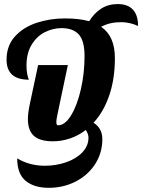

<svg xmlns="http://www.w3.org/2000/svg" viewBox="-20 -669 686 927"><path d="M564.9 -562Q537.1 -562 513.7 -556.6Q490.2 -551.3 468.3 -539.6Q502 -516.6 518.3 -479Q534.7 -441.4 534.7 -388.2Q534.7 -288.1 507.6 -208.7Q480.5 -129.4 431.6 -76.2Q451.2 -64.5 462.6 -44.7Q474.1 -24.9 474.1 2.9Q474.1 69.3 439.5 123Q404.8 176.8 345.5 207.3Q286.1 237.8 215.8 237.8Q144.5 237.8 103.8 204.1Q63 170.4 63 95.7Q93.3 113.8 127.2 122.6Q161.1 131.3 195.8 131.3Q250.5 131.3 299.1 114.5Q347.7 97.7 377.4 66.7Q407.2 35.6 407.2 -4.4Q407.2 -12.7 403.8 -22.7Q400.4 -32.7 394 -41.5Q359.4 -14.6 318.6 -0.7Q277.8 13.2 234.9 13.2Q172.9 13.2 143.8 -12.9Q114.7 -39.1 114.7 -94.2Q114.7 -123 124 -167L164.1 -355H307.6L256.8 -113.8Q252 -90.8 252 -80.1Q252 -64 259.8 -64Q293.9 -64 323.5 -112.5Q353 -161.1 370.6 -238.5Q388.2 -315.9 388.2 -397.9Q388.2 -471.7 360.6 -502.4Q333 -533.2 276.9 -533.2Q235.8 -533.2 197 -513.9Q158.2 -494.6 133.1 -453.6Q107.9 -412.6 107.9 -352.1Q107.9 -332 111.1 -313.2Q114.3 -294.4 119.6 -284.2Q11.7 -284.2 11.7 -380.9Q11.7 -448.7 52.5 -493.4Q93.3 -538.1 157.5 -559.1Q221.7 -580.1 293.9 -580.1Q363.3 -580.1 410.6 -566.4Q433.6 -604.5 468 -627Q502.4 -649.4 548.8 -649.4Q596.2 -649.4 621.3 -623Q646.5 -596.7 646.5 -543.5Q628.4 -552.2 607.2 -557.1Q585.9 -562 564.9 -562Z"/></svg>

Font: Pattaya
Style: Regular
Weight: 400
Designer: Pablo Impallari / Thai characters Designed by Thanarat Vachiruckul and Suppakit Chalermlarp
Foundry: Pablo Impallari
Version: Version 2.001